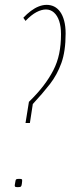

<svg xmlns="http://www.w3.org/2000/svg" viewBox="-20 -770 290 790"><path d="M85 -264 99 -351Q134 -385 158.5 -417Q183 -449 199.5 -481Q216 -513 223.5 -549.5Q231 -586 231 -629Q231 -661 223.5 -683.5Q216 -706 202 -718.5Q188 -731 169 -731Q151 -731 130 -720Q109 -709 85 -684L76 -697Q91 -713 107 -725Q123 -737 139.5 -743.5Q156 -750 172 -750Q189 -750 203 -743Q217 -736 227.5 -721.5Q238 -707 244 -684.5Q250 -662 250 -632Q250 -559 232.5 -510.5Q215 -462 185 -423.5Q155 -385 115 -342L103 -264ZM41 -10Q43 -22 44 -27Q45 -32 48.5 -33Q52 -34 59 -34Q67 -34 69.5 -32.5Q72 -31 71 -24Q70 -12 68.5 -7Q67 -2 63.5 -1Q60 0 52 0Q44 0 42 -2Q40 -4 41 -10Z"/></svg>

Font: Georama ExtraCondensed Thin
Style: Italic
Weight: 100
Width: 2
Italic angle: -9°
Designer: Jean-Baptiste Levee
Foundry: Production Type
Version: Version 1.001